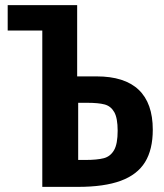

<svg xmlns="http://www.w3.org/2000/svg" viewBox="-20 -729 640 749"><path d="M145 -610H10V-709H281V-431H357Q466 -431 521 -378.8Q576 -326.5 576 -223Q576 -145.5 545.8 -96.5Q515.5 -47.5 451.2 -23.8Q387 0 284 0H145ZM312 -105Q359 -105 384.8 -111.8Q410.5 -118.5 424.8 -143Q439 -167.5 439 -219Q439 -268 425.8 -291.5Q412.5 -315 388.2 -321.5Q364 -328 319 -328H285V-105Z"/></svg>

Font: JuliaMono Black
Style: Regular
Weight: 900
Monospace: yes
Designer: cormullion
Foundry: corm
Version: Version 0.054; ttfautohint (v1.8.4)